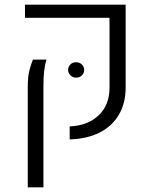

<svg xmlns="http://www.w3.org/2000/svg" viewBox="-20 -591 643 814"><path d="M275.4 0V-55.2Q351.6 -58.1 397.9 -101.8Q444.3 -145.5 444.3 -219.2V-515.6H85.9V-571.3H512.7V-220.2Q512.7 -152.8 483.6 -104Q454.6 -55.2 401.4 -28.6Q348.1 -2 275.4 0ZM97.7 203.1V-219.7Q97.7 -265.1 104.2 -291Q110.8 -316.9 119.6 -338.4H176.8Q169.9 -315.4 167 -288.6Q164.1 -261.7 164.1 -221.2V203.1ZM302.7 -261.7Q288.1 -261.7 278.3 -272Q268.6 -282.2 268.6 -294.4Q268.6 -308.1 278.3 -317.6Q288.1 -327.1 302.7 -327.1Q317.4 -327.1 327.1 -317.6Q336.9 -308.1 336.9 -294.4Q336.9 -280.8 327.1 -271.2Q317.4 -261.7 302.7 -261.7Z"/></svg>

Font: Heebo Light
Style: Regular
Weight: 300
Designer: Oded Ezer
Foundry: Ezer Type House
Version: Version 3.100